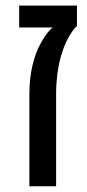

<svg xmlns="http://www.w3.org/2000/svg" viewBox="-20 -650 304 670"><path d="M82.5 0V-319.8Q82.5 -377 93.5 -422.4Q104.5 -467.8 120.6 -496.1Q129.9 -513.7 140.9 -529.1Q151.9 -544.4 164.1 -554.2H46.9V-630.4H248.5V-559.1Q239.3 -551.3 229.7 -536.9Q220.2 -522.5 211.4 -504.4Q202.6 -486.3 196.8 -466.8Q190.4 -448.2 186.5 -429.2Q182.6 -410.2 180.2 -392.1Q178.2 -376.5 177 -358.6Q175.8 -340.8 175.8 -319.8V0Z"/></svg>

Font: Open Sans SemiCondensed Medium
Style: Regular
Weight: 500
Width: 4
Designer: Monotype Design Team
Foundry: Monotype Imaging Inc.
Version: Version 3.000